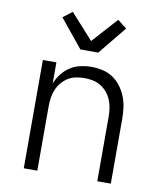

<svg xmlns="http://www.w3.org/2000/svg" viewBox="-85 -838 771 908"><g transform="rotate(10 300.0 -384.5)"><path d="M91 0V-520H156V-419Q166 -444 182.5 -465.5Q199 -487 221.5 -501.5Q244 -516 270.5 -522Q297 -528 323 -528Q350 -528 377 -522Q404 -516 426.5 -501Q449 -486 465.5 -464Q482 -442 492 -416.5Q502 -391 505.5 -364Q509 -337 509 -310V0H444V-310Q444 -330 441 -350.5Q438 -371 430 -390Q422 -409 409 -424.5Q396 -440 378.5 -451Q361 -462 340.5 -466Q320 -470 300 -470Q280 -470 259.5 -466Q239 -462 221.5 -451Q204 -440 191 -424.5Q178 -409 170 -390Q162 -371 159 -350.5Q156 -330 156 -310V0ZM257 -600 147 -735 191 -769 300 -648 409 -769 453 -735 343 -600Z"/></g></svg>

Font: Iosevka Aile Light
Style: Regular
Weight: 300
Designer: Belleve Invis
Foundry: Belleve Invis
Version: Version 27.3.5; ttfautohint (v1.8.4)